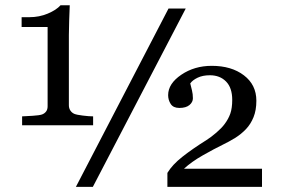

<svg xmlns="http://www.w3.org/2000/svg" viewBox="-20 -726 1090 746"><path d="M341.8 -239.3H65.9V-273.9Q80.6 -274.4 106.9 -276.1Q133.3 -277.8 143.1 -281.2Q152.8 -284.7 158.9 -292.5Q165 -300.3 165 -313V-621.1H64V-659.2H94.2Q132.3 -659.2 165.5 -673.1Q198.7 -687 215.3 -705.6H251Q250 -683.6 248.8 -647.2Q247.6 -610.8 247.6 -589.8V-316.9Q247.6 -305.7 253.2 -296.9Q258.8 -288.1 268.6 -283.7Q277.8 -279.8 302 -276.9Q326.2 -273.9 341.8 -273.9ZM701.7 -692.9 340.8 0H274.9L634.8 -692.9ZM998 0H630.4V-54.2Q649.4 -85.9 688.5 -116.7Q727.5 -147.5 782.7 -182.1Q799.8 -192.9 820.6 -210.7Q841.3 -228.5 852.5 -243.7Q867.2 -263.2 874.8 -284.4Q882.3 -305.7 882.3 -337.9Q882.3 -384.8 858.4 -409.2Q834.5 -433.6 795.4 -433.6Q767.6 -433.6 747.8 -424.1Q728 -414.6 719.2 -401.9Q722.2 -390.1 725.8 -375.2Q729.5 -360.4 729.5 -344.2Q729.5 -329.1 716.1 -317.9Q702.6 -306.6 676.8 -306.6Q653.3 -306.6 643.3 -322Q633.3 -337.4 633.3 -356.4Q633.3 -400.9 684.3 -435.5Q735.4 -470.2 802.7 -470.2Q879.4 -470.2 927.7 -433.3Q976.1 -396.5 976.1 -334.5Q976.1 -297.9 965.1 -270.8Q954.1 -243.7 936 -224.6Q917 -204.6 893.3 -189.9Q869.6 -175.3 844.2 -163.1Q813 -147.9 768.3 -122.6Q723.6 -97.2 694.8 -70.3H998Z"/></svg>

Font: UniBurma_GGSerif
Style: Book
Weight: 400
Designer: Victor San Kho Lin (for Burmese only and related typography optimization with it)
Foundry: http://www.unimm.org
Version: 2.0